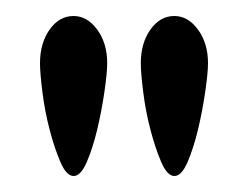

<svg xmlns="http://www.w3.org/2000/svg" viewBox="-20 -768 308 240"><path d="M156 -689Q156 -714 168 -731Q180 -748 198 -748Q215 -748 227.5 -731Q240 -714 240 -689Q240 -677 236.5 -653Q233 -629 227.5 -606Q222 -583 214.5 -565.5Q207 -548 198 -548Q189 -548 181.5 -565.5Q174 -583 168 -606Q162 -629 159 -653Q156 -677 156 -689ZM30 -689Q30 -714 42 -731Q54 -748 72 -748Q89 -748 101.5 -731Q114 -714 114 -689Q114 -677 110.5 -653Q107 -629 101.5 -606Q96 -583 88.5 -565.5Q81 -548 72 -548Q63 -548 55.5 -565.5Q48 -583 42 -606Q36 -629 33 -653Q30 -677 30 -689Z"/></svg>

Font: Reclame
Style: Regular
Weight: 400
Designer: Peter Wiegel
Foundry: Peter Wiegel
Version: Version 1.000